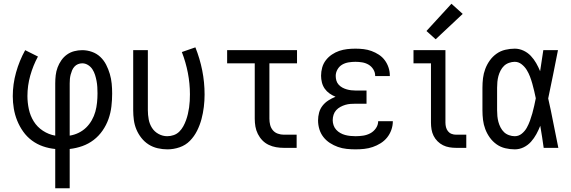

<svg xmlns="http://www.w3.org/2000/svg" viewBox="-20 -787 3040 1022"><path d="M274 215V6Q241 3 209 -8Q177 -19 150 -39Q123 -59 103.5 -86.5Q84 -114 71.5 -145Q59 -176 53.5 -209Q48 -242 48 -275Q48 -339 65.5 -401.5Q83 -464 114 -520L182 -486Q156 -438 141 -384.5Q126 -331 126 -276Q126 -241 133.5 -206Q141 -171 159.5 -141Q178 -111 208.5 -91Q239 -71 274 -65V-343Q274 -365 276.5 -386.5Q279 -408 286.5 -428Q294 -448 306.5 -466Q319 -484 336.5 -496.5Q354 -509 375 -514.5Q396 -520 418 -520Q444 -520 469.5 -511Q495 -502 514 -484Q533 -466 545 -442.5Q557 -419 564.5 -393.5Q572 -368 574.5 -342Q577 -316 577 -289Q577 -255 573 -220.5Q569 -186 557.5 -153.5Q546 -121 526 -92Q506 -63 478.5 -42Q451 -21 418.5 -9.5Q386 2 351 6V215ZM351 -65Q376 -69 398.5 -80Q421 -91 438.5 -108Q456 -125 468.5 -147Q481 -169 487.5 -192.5Q494 -216 496.5 -241Q499 -266 499 -290Q499 -307 498 -323.5Q497 -340 494 -356Q491 -372 486 -388Q481 -404 472 -418Q463 -432 448.5 -441Q434 -450 418 -450Q406 -450 395 -445.5Q384 -441 376 -432Q368 -423 363.5 -412Q359 -401 356 -389.5Q353 -378 352 -366.5Q351 -355 351 -343Z M871 8Q845 8 819 2Q793 -4 771 -18Q749 -32 732.5 -53Q716 -74 706 -98Q696 -122 692.5 -148Q689 -174 689 -200V-520H767V-200Q767 -176 771.5 -151.5Q776 -127 789 -106.5Q802 -86 824 -74Q846 -62 870 -62Q888 -62 905 -68Q922 -74 934.5 -86.5Q947 -99 955.5 -114.5Q964 -130 970 -146.5Q976 -163 980 -180Q984 -197 986.5 -214.5Q989 -232 990 -249.5Q991 -267 991 -285Q991 -342 980 -399Q969 -456 948 -510L1020 -535Q1044 -475 1056.5 -412Q1069 -349 1069 -284Q1069 -251 1065 -218Q1061 -185 1052.5 -153Q1044 -121 1029 -91Q1014 -61 991 -37.5Q968 -14 936 -3Q904 8 871 8Z M1491 0Q1470 0 1449.5 -3.5Q1429 -7 1410 -16Q1391 -25 1376.5 -40Q1362 -55 1352.5 -74Q1343 -93 1339.5 -113.5Q1336 -134 1336 -155V-450H1189V-520H1561V-450H1414V-155Q1414 -138 1418 -122Q1422 -106 1432.5 -93.5Q1443 -81 1459 -75.5Q1475 -70 1491 -70H1559V0Z M1872 8Q1849 8 1825 5.5Q1801 3 1778.5 -5Q1756 -13 1736 -26Q1716 -39 1701.5 -57.5Q1687 -76 1680 -99Q1673 -122 1673 -146Q1673 -167 1678.5 -187.5Q1684 -208 1697 -224.5Q1710 -241 1728 -252.5Q1746 -264 1766 -272Q1749 -279 1734 -289.5Q1719 -300 1708.5 -315Q1698 -330 1693.5 -348Q1689 -366 1689 -384Q1689 -406 1695 -427.5Q1701 -449 1714.5 -466.5Q1728 -484 1746.5 -496.5Q1765 -509 1785.5 -516Q1806 -523 1828 -525.5Q1850 -528 1872 -528Q1894 -528 1915.5 -525.5Q1937 -523 1957.5 -515.5Q1978 -508 1996.5 -496Q2015 -484 2028 -466.5Q2041 -449 2048 -428Q2055 -407 2055 -386Q2055 -385 2055 -384Q2055 -383 2055 -382H1977Q1977 -383 1977 -383.5Q1977 -384 1977 -384Q1977 -402 1967 -418Q1957 -434 1941.5 -443Q1926 -452 1908 -455Q1890 -458 1872 -458Q1854 -458 1835.5 -455Q1817 -452 1801.5 -443Q1786 -434 1776.5 -417.5Q1767 -401 1767 -383Q1767 -370 1770.5 -358Q1774 -346 1782.5 -336.5Q1791 -327 1802 -321Q1813 -315 1825 -311.5Q1837 -308 1849.5 -306.5Q1862 -305 1875 -305H1931V-235H1875Q1861 -235 1846.5 -234Q1832 -233 1818.5 -229Q1805 -225 1792 -218Q1779 -211 1769.5 -200.5Q1760 -190 1755.5 -176Q1751 -162 1751 -147Q1751 -134 1755.5 -120.5Q1760 -107 1769.5 -96.5Q1779 -86 1791.5 -79Q1804 -72 1817 -68.5Q1830 -65 1844 -63.5Q1858 -62 1872 -62Q1893 -62 1913 -65Q1933 -68 1951 -77.5Q1969 -87 1981 -104.5Q1993 -122 1993 -142Q1993 -142 1993 -142Q1993 -142 1993 -142H2071Q2071 -142 2071 -141.5Q2071 -141 2071 -141Q2071 -118 2063 -95.5Q2055 -73 2040.5 -55Q2026 -37 2006 -24.5Q1986 -12 1964 -4.5Q1942 3 1919 5.5Q1896 8 1872 8Z M2408 0Q2390 0 2372 -3Q2354 -6 2338 -14Q2322 -22 2309 -35Q2296 -48 2288 -64Q2280 -80 2277 -98Q2274 -116 2274 -134V-450H2181V-520H2351V-134Q2351 -122 2354 -110Q2357 -98 2364.5 -88.5Q2372 -79 2383.5 -74.5Q2395 -70 2408 -70H2462V0ZM2299 -578 2250 -622 2383 -767 2443 -713Z M2720 8Q2695 8 2669.5 2Q2644 -4 2623 -19Q2602 -34 2587 -55Q2572 -76 2563 -100Q2554 -124 2551 -149Q2548 -174 2548 -200V-320Q2548 -346 2551 -371Q2554 -396 2563 -420Q2572 -444 2587 -465Q2602 -486 2623 -501Q2644 -516 2669.5 -522Q2695 -528 2720 -528Q2744 -528 2766.5 -517.5Q2789 -507 2805.5 -489.5Q2822 -472 2834 -451Q2846 -430 2855 -408Q2859 -436 2863.5 -464Q2868 -492 2872 -520H2950Q2937 -456 2924.5 -391.5Q2912 -327 2898 -263Q2913 -198 2925.5 -132Q2938 -66 2952 0H2874Q2870 -29 2865.5 -58Q2861 -87 2856 -116V-118Q2847 -95 2835 -73Q2823 -51 2806.5 -32.5Q2790 -14 2767.5 -3Q2745 8 2720 8ZM2720 -62Q2741 -62 2757.5 -75.5Q2774 -89 2784 -107Q2794 -125 2801 -144.5Q2808 -164 2813.5 -183.5Q2819 -203 2823.5 -223.5Q2828 -244 2832 -264Q2828 -283 2823.5 -302.5Q2819 -322 2813.5 -341.5Q2808 -361 2801 -379.5Q2794 -398 2783.5 -415Q2773 -432 2756.5 -445Q2740 -458 2720 -458Q2705 -458 2689.5 -452.5Q2674 -447 2663 -436.5Q2652 -426 2644.5 -411.5Q2637 -397 2633 -382Q2629 -367 2627.5 -351.5Q2626 -336 2626 -320V-200Q2626 -184 2627.5 -168.5Q2629 -153 2633 -138Q2637 -123 2644.5 -108.5Q2652 -94 2663 -83.5Q2674 -73 2689.5 -67.5Q2705 -62 2720 -62Z"/></svg>

Font: Zed Sans
Style: Regular
Weight: 400
Designer: Belleve Invis
Foundry: Belleve Invis
Version: Version 1.0.0; ttfautohint (v1.8.4)